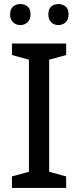

<svg xmlns="http://www.w3.org/2000/svg" viewBox="-20 -929 387 949"><path d="M307 0H39V-57L123 -80V-634L39 -657V-714H307V-657L223 -634V-80L307 -57ZM30 -858Q30 -885 45 -897Q60 -909 80 -909Q101 -909 116 -897Q131 -885 131 -858Q131 -832 116 -818.5Q101 -805 80 -805Q60 -805 45 -818.5Q30 -832 30 -858ZM219 -858Q219 -885 233.5 -897Q248 -909 269 -909Q289 -909 304 -897Q319 -885 319 -858Q319 -832 304 -818.5Q289 -805 269 -805Q248 -805 233.5 -818.5Q219 -832 219 -858Z"/></svg>

Font: Noto Sans Sundanese Medium
Style: Regular
Weight: 500
Version: Version 2.003